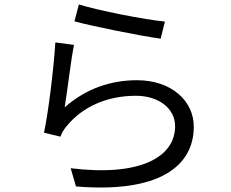

<svg xmlns="http://www.w3.org/2000/svg" viewBox="-20 -804 1040 864"><path d="M335 -784 315 -708C391 -687 608 -643 703 -630L722 -707C634 -715 421 -757 335 -784ZM313 -602 229 -613C223 -508 198 -298 178 -207L252 -189C258 -205 267 -222 282 -239C352 -323 460 -373 592 -373C694 -373 768 -316 768 -236C768 -99 614 -8 298 -47L322 35C694 66 852 -55 852 -234C852 -351 750 -443 597 -443C477 -443 367 -405 271 -321C282 -385 299 -534 313 -602Z"/></svg>

Font: Source Han Sans JP
Style: Regular
Weight: 400
Designer: Ryoko NISHIZUKA 西塚涼子 (kana, bopomofo & ideographs); Paul D. Hunt (Latin, Greek & Cyrillic); Sandoll Communications 산돌커뮤니
Foundry: Adobe
Version: Version 2.004;hotconv 1.0.118;makeotfexe 2.5.65603